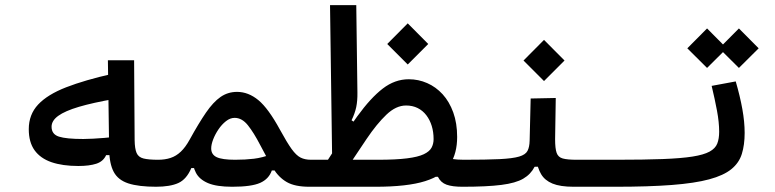

<svg xmlns="http://www.w3.org/2000/svg" viewBox="-20 -713 2970 736"><path d="M280.3 -76.7Q219.7 -76.7 177.2 -91.3Q134.8 -106 112.5 -137Q90.3 -168 90.3 -217.8Q90.3 -273.9 126.2 -312.3Q162.1 -350.6 233.6 -378.4Q305.2 -406.2 411.6 -430.2L419.9 -334Q335.9 -319.3 282.5 -303.5Q229 -287.6 203.4 -269Q177.7 -250.5 177.7 -227.1Q177.7 -198.2 206.1 -189.2Q234.4 -180.2 299.3 -180.2Q315.9 -180.2 336.9 -181.4Q357.9 -182.6 379.2 -184.3Q400.4 -186 417 -188L421.9 -118.2H386.7Q376 -94.2 349.1 -85.4Q322.3 -76.7 280.3 -76.7ZM580.1 2.9Q511.2 2.9 471.9 -10Q432.6 -22.9 416 -54Q399.4 -85 398.4 -139.6L393.6 -481.9H494.1L496.1 -175.8Q496.6 -142.6 503.7 -126.5Q510.7 -110.4 530 -105.5Q549.3 -100.6 585.9 -100.6Q606.4 -100.6 614.5 -91.1Q622.6 -81.5 622.6 -56.2Q622.6 -26.9 613.8 -12Q605 2.9 580.1 2.9Z M577.1 2.9Q564 2.9 557.9 -10.3Q551.8 -23.4 551.8 -56.2Q551.8 -69.8 555.4 -79.8Q559.1 -89.8 566.9 -95.2Q574.7 -100.6 585.9 -100.6Q612.8 -100.6 634 -107.7Q655.3 -114.7 673.1 -131.6Q690.9 -148.4 707 -177.7Q741.7 -240.7 769.5 -281.2Q797.4 -321.8 825.4 -341.3Q853.5 -360.8 888.7 -360.8Q932.1 -360.8 970.5 -329.1Q1008.8 -297.4 1053.2 -215.8Q1080.1 -166.5 1097.9 -141.8Q1115.7 -117.2 1132.3 -108.9Q1148.9 -100.6 1171.9 -100.6Q1190.4 -100.6 1199.5 -95Q1208.5 -89.4 1208.5 -56.2Q1208.5 -14.6 1196 -5.9Q1183.6 2.9 1166 2.9Q1110.8 2.9 1079.6 -14.9Q1048.3 -32.7 1026.6 -68.4Q1004.9 -104 977.1 -157.7Q953.1 -204.1 930.4 -232.7Q907.7 -261.2 879.4 -261.2Q862.3 -261.2 846.2 -248.5Q830.1 -235.8 817.4 -217Q804.7 -198.2 797.1 -178.5Q789.6 -158.7 789.6 -144Q789.6 -120.6 810.5 -110.6Q831.5 -100.6 881.3 -100.6Q920.4 -100.6 953.1 -104.5Q985.8 -108.4 1021.5 -122.1L1050.3 -59.6H1022Q1010.7 -26.9 977.3 -12Q943.8 2.9 870.1 2.9Q810.1 2.9 777.1 -11.2Q744.1 -25.4 731 -50.8Q717.8 -76.2 717.8 -109.9L742.7 -90.8Q740.2 -85 737.5 -79.6Q734.9 -74.2 731.9 -68.8H713.4Q695.3 -25.9 663.8 -11.5Q632.3 2.9 577.1 2.9Z M1752.4 2.9Q1713.9 2.9 1691.7 -5.1Q1669.4 -13.2 1658.7 -35.2H1616.7L1664.1 -118.7Q1694.3 -106.4 1714.1 -103.5Q1733.9 -100.6 1757.8 -100.6Q1778.3 -100.6 1787.6 -91.1Q1796.9 -81.5 1796.9 -56.6Q1796.9 -25.4 1785.9 -11.2Q1774.9 2.9 1752.4 2.9ZM1166 2.9 1171.9 -100.6H1429.2Q1498 -100.6 1540.3 -106Q1582.5 -111.3 1604.5 -121.8Q1626.5 -132.3 1634.3 -147Q1642.1 -161.6 1642.1 -179.7Q1642.1 -207 1635 -230.2Q1627.9 -253.4 1614.3 -271.2Q1600.6 -289.1 1581.1 -298.8Q1561.5 -308.6 1536.6 -308.6Q1498 -308.6 1461.2 -273.4Q1424.3 -238.3 1384.8 -179.7Q1345.2 -121.1 1297.9 -49.8L1230.5 -90.3Q1298.3 -196.3 1349.6 -267.1Q1400.9 -337.9 1447.3 -373.5Q1493.7 -409.2 1546.9 -409.2Q1584 -409.2 1617.4 -394.5Q1650.9 -379.9 1676.8 -351.6Q1702.6 -323.2 1717.5 -282Q1732.4 -240.7 1732.4 -188Q1732.4 -125.5 1705.1 -82.8Q1677.7 -40 1609.6 -18.6Q1541.5 2.9 1418.9 2.9ZM1253.4 -91.8 1245.1 -693.4H1345.7L1350.1 -358.4Q1350.6 -326.7 1345.5 -302.2Q1340.3 -277.8 1327.6 -252L1343.3 -241.2ZM1543 -465.8 1464.4 -544.4 1543 -623.5 1621.6 -544.4Z M1752 2.9 1757.8 -100.6Q1844.2 -100.6 1894.8 -103Q1945.3 -105.5 1970 -112.8Q1994.6 -120.1 2002.2 -134.8Q2009.8 -149.4 2010.3 -174.3L2014.2 -335.4L2110.4 -337.4L2107.9 -179.2Q2107.9 -143.6 2100.3 -124Q2092.8 -104.5 2082.3 -94Q2071.8 -83.5 2062 -74.2L2029.3 -73.7Q2014.6 -44.9 1985.8 -28.1Q1957 -11.2 1901.9 -4.2Q1846.7 2.9 1752 2.9ZM2337.9 2.9Q2307.1 2.9 2280.5 2.9Q2253.9 2.9 2229 2.9Q2204.1 2.9 2179.2 2.9Q2127.4 2.9 2097.9 -9.3Q2068.4 -21.5 2054.4 -45.2Q2040.5 -68.8 2035.6 -102.1L2107.9 -179.2Q2107.9 -143.6 2113.8 -127Q2119.6 -110.4 2137.2 -105.5Q2154.8 -100.6 2190.4 -100.6Q2229 -100.6 2263.4 -100.6Q2297.9 -100.6 2343.8 -100.6Q2362.3 -100.6 2371.3 -87.6Q2380.4 -74.7 2380.4 -56.2Q2380.4 -22 2367.9 -9.5Q2355.5 2.9 2337.9 2.9ZM2065.4 -402.3 1986.8 -481 2065.4 -560.1 2144 -481Z M2337.9 2.9Q2328.6 2.9 2325.2 -11.5Q2321.8 -25.9 2321.8 -52.7Q2321.8 -78.6 2328.6 -89.6Q2335.4 -100.6 2343.8 -100.6Q2449.7 -100.6 2520.5 -103.3Q2591.3 -106 2634.5 -112.8Q2677.7 -119.6 2700 -131.8Q2722.2 -144 2729.5 -162.6Q2736.8 -181.2 2736.8 -208Q2736.8 -244.1 2728.5 -288.6Q2720.2 -333 2708 -383.8L2800.3 -400.9Q2816.9 -343.8 2825.7 -294.7Q2834.5 -245.6 2834.5 -203.6Q2834.5 -157.7 2823.7 -123Q2813 -88.4 2783.4 -64.5Q2753.9 -40.5 2698.7 -25.6Q2643.6 -10.7 2555.2 -3.9Q2466.8 2.9 2337.9 2.9ZM2812.5 -452.6 2736.8 -527.8 2812.5 -604 2888.2 -527.8ZM2690.4 -452.6 2614.7 -527.8 2690.4 -604 2766.1 -527.8Z"/></svg>

Font: Cascadia Code
Style: Regular
Weight: 400
Designer: Aaron Bell
Foundry: Saja Typeworks
Version: Version 2404.023